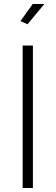

<svg xmlns="http://www.w3.org/2000/svg" viewBox="-20 -937 277 957"><path d="M93 0V-710H144V0ZM117 -816 82 -832 143 -917H201Z"/></svg>

Font: Oxford Sans
Style: Regular
Weight: 300
Designer: Matt McInerney, Pablo Impallari, Rodrigo Fuenzalida
Foundry: Matt McInerney, Pablo Impallari, Rodrigo Fuenzalida
Version: Version 3.000g; ttfautohint (v1.5) -l 8 -r 28 -G 28 -x 14 -D